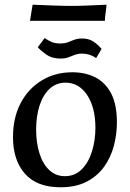

<svg xmlns="http://www.w3.org/2000/svg" viewBox="-20 -779 550 813"><path d="M236 14Q136 14 85.5 -43.5Q35 -101 35 -198Q35 -280 67 -341.5Q99 -403 156 -438Q213 -473 286 -473Q341 -473 383.5 -451.5Q426 -430 450.5 -383.5Q475 -337 475 -261Q475 -210 462 -161Q449 -112 420.5 -72.5Q392 -33 346.5 -9.5Q301 14 236 14ZM255 -33Q297 -33 326 -62Q355 -91 369.5 -138Q384 -185 384 -238Q384 -324 349 -376.5Q314 -429 258 -429Q218 -429 190 -403Q162 -377 147.5 -332Q133 -287 133 -230Q133 -175 147 -130Q161 -85 188.5 -59Q216 -33 255 -33ZM236 -531Q200 -531 175.5 -548.5Q151 -566 140 -579L169 -618Q183 -608 198 -601.5Q213 -595 234 -595Q255 -595 268.5 -600.5Q282 -606 295.5 -611Q309 -616 328 -616Q355 -616 374 -604Q393 -592 410 -572Q406 -565 399 -553Q392 -541 387 -533Q371 -544 356 -548Q341 -552 328 -552Q311 -552 297.5 -547Q284 -542 270 -536.5Q256 -531 236 -531ZM107 -691 118 -759Q174 -757 211.5 -755.5Q249 -754 281 -754Q313 -754 347.5 -755.5Q382 -757 431 -759Q430 -743 427.5 -727Q425 -711 424 -691Z"/></svg>

Font: Maname
Style: Regular
Weight: 400
Designer: Pathum Egodawatta
Foundry: mooniak
Version: Version 1.000; ttfautohint (v1.8.4.7-5d5b)